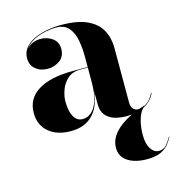

<svg xmlns="http://www.w3.org/2000/svg" viewBox="-104 -559 813 873"><g transform="rotate(-15 303.0 -122.5)"><path d="M443.5 10Q411.5 10 385.5 1.8Q359.5 -6.5 344.2 -25.8Q329 -45 329 -77.5V-304.5Q329 -340.5 322.5 -377Q316 -413.5 296 -438Q276 -462.5 236 -462.5Q212 -462.5 184.2 -456.8Q156.5 -451 131.8 -438.5Q107 -426 91.5 -407Q76 -388 76 -361H74Q74 -392.5 97.8 -411.8Q121.5 -431 152.5 -431Q185.5 -431 210 -413.5Q234.5 -396 234.5 -363Q234.5 -327.5 209.5 -309.2Q184.5 -291 152.5 -291Q118.5 -291 95.8 -309.8Q73 -328.5 73 -361Q73 -389 89.2 -409.2Q105.5 -429.5 132.8 -442.5Q160 -455.5 193.5 -461.8Q227 -468 261 -468Q337.5 -468 383.2 -446.8Q429 -425.5 449 -388.5Q469 -351.5 469 -304.5V-46.5Q469 -30 477.5 -18.2Q486 -6.5 505.5 -6.5Q520 -6.5 541.5 -20.2Q563 -34 576.5 -63.5L579 -62.5Q564 -27.5 527.8 -8.8Q491.5 10 443.5 10ZM180.5 10Q115.5 10 76.8 -23.2Q38 -56.5 38 -113.5Q38 -180.5 95.5 -216.2Q153 -252 259.5 -252H375.5V-249.5H294Q256 -249.5 233.2 -228.8Q210.5 -208 200.5 -179.2Q190.5 -150.5 190.5 -125.5Q190.5 -102 195.8 -79.8Q201 -57.5 213.5 -43.2Q226 -29 247 -29Q269.5 -29 288.2 -45.2Q307 -61.5 318 -95Q329 -128.5 329 -180.5H331.5Q331.5 -121 315 -78.2Q298.5 -35.5 265 -12.8Q231.5 10 180.5 10ZM481 223Q448 223 420.2 214Q392.5 205 375.2 186Q358 167 358 137Q358 107 374.2 82.5Q390.5 58 416.5 39Q442.5 20 473 6.2Q503.5 -7.5 532 -16L533.5 -13.5Q523 -7.5 513.2 9.2Q503.5 26 497.2 52.2Q491 78.5 491 112Q491 154.5 506.5 177.5Q522 200.5 544 200.5Q565.5 200.5 578.8 185.8Q592 171 604.5 149L606 150.5Q598.5 164.5 586 181.5Q573.5 198.5 548.8 210.8Q524 223 481 223Z"/></g></svg>

Font: Bodoni Moda 72pt
Style: Bold
Weight: 700
Designer: Owen Earl
Foundry: indestructible type
Version: Version 2.004